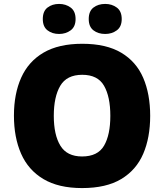

<svg xmlns="http://www.w3.org/2000/svg" viewBox="-20 -948 837 978"><path d="M745 -358Q745 -247 709.5 -164.5Q674 -82 597.5 -36Q521 10 398 10Q278 10 201 -36Q124 -82 87.5 -165Q51 -248 51 -359Q51 -470 88 -552.5Q125 -635 202 -680Q279 -725 399 -725Q521 -725 597.5 -679.5Q674 -634 709.5 -551.5Q745 -469 745 -358ZM254 -358Q254 -261 287.5 -206Q321 -151 398 -151Q478 -151 510 -206Q542 -261 542 -358Q542 -455 510 -511Q478 -567 399 -567Q320 -567 287 -511Q254 -455 254 -358ZM198 -851Q198 -891 222 -909.5Q246 -928 281 -928Q315 -928 340 -909.5Q365 -891 365 -851Q365 -812 340 -793.5Q315 -775 281 -775Q246 -775 222 -793.5Q198 -812 198 -851ZM432 -851Q432 -891 456 -909.5Q480 -928 516 -928Q550 -928 575 -909.5Q600 -891 600 -851Q600 -812 575 -793.5Q550 -775 516 -775Q480 -775 456 -793.5Q432 -812 432 -851Z"/></svg>

Font: Noto Sans Georgian Black
Style: Regular
Weight: 900
Designer: Monotype Design Team, Akaki Razmadze
Foundry: Google LLC
Version: Version 2.005; ttfautohint (v1.8.4.7-5d5b)